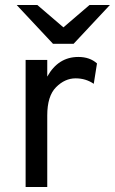

<svg xmlns="http://www.w3.org/2000/svg" viewBox="-20 -752 462 772"><path d="M276 -576H193L47 -732H130L235 -642L340 -732H422ZM83 0V-511H170V-444Q214 -523 295 -523Q341 -523 370 -497L357 -415Q325 -437 284 -437Q241 -437 205.5 -401.5Q170 -366 170 -288V0Z"/></svg>

Font: Overpass
Style: Regular
Weight: 400
Designer: Delve Withrington, Thomas Jockin
Foundry: Delve Fonts
Version: Version 3.000;DELV;Overpass